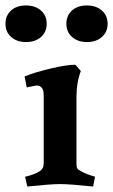

<svg xmlns="http://www.w3.org/2000/svg" viewBox="-63 -674 414 703"><path d="M217 -321V-76Q217 -63 219.5 -58Q222 -53 232 -48Q250 -37 285 -27L278 9Q192 0 157 0Q122 0 37 9L29 -27Q65 -35 82 -47Q97 -56 97 -76V-326Q97 -361 70 -361L35 -354L27 -394Q63 -409 122 -423Q181 -437 213 -437L233 -414Q217 -372 217 -321ZM-22 -538.5Q-43 -557 -43 -587Q-43 -617 -22.5 -635.5Q-2 -654 32 -654Q66 -654 87 -635.5Q108 -617 108 -587Q108 -557 87 -538.5Q66 -520 32.5 -520Q-1 -520 -22 -538.5ZM201 -538.5Q180 -557 180 -587Q180 -617 200.5 -635.5Q221 -654 255 -654Q289 -654 310 -635.5Q331 -617 331 -587Q331 -557 310 -538.5Q289 -520 255.5 -520Q222 -520 201 -538.5Z"/></svg>

Font: Buenard
Style: Bold
Weight: 700
Foundry: FontFuror
Version: Version 1.002 2011